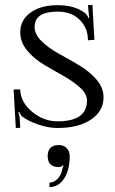

<svg xmlns="http://www.w3.org/2000/svg" viewBox="-20 -500 466 777"><path d="M262 132Q262 188 239.5 222.5Q217 257 180 257V239Q199 239 213.5 223Q228 207 231 189Q232 181 237 171L234 169Q229 176 218 176Q173 176 173 132Q173 87 218 87Q238 87 250 99.5Q262 112 262 132ZM399 -106Q399 -50 348 -16Q297 18 213 18Q177 18 136.5 4.5Q96 -9 72 -27Q63 -33 58 -47L54 -45Q60 -31 60 -17L62 17L44 18L35 -138H62Q63 -87 109.5 -48Q156 -9 213 -9Q332 -9 332 -93Q332 -120 304 -145.5Q276 -171 236.5 -193Q197 -215 157.5 -238.5Q118 -262 90 -295.5Q62 -329 62 -369Q62 -419 103.5 -449Q145 -479 213 -479Q282 -479 323 -448Q334 -439 338 -427H341Q338 -451 338 -456L336 -479L354 -480L362 -339L336 -337L335 -352Q331 -394 298.5 -423.5Q266 -453 213 -453Q120 -453 120 -391Q120 -361 148.5 -333Q177 -305 218.5 -282.5Q260 -260 301 -235.5Q342 -211 370.5 -178Q399 -145 399 -106Z"/></svg>

Font: Foglihten068fMac
Style: Regular
Weight: 500
Designer: gluk (gluksza@wp.pl)
Foundry: gluk (gluksza@wp.pl)
Version: Version 0.68